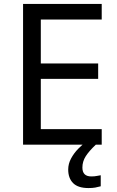

<svg xmlns="http://www.w3.org/2000/svg" viewBox="-20 -734 596 974"><path d="M496 0H97V-714H496V-635H187V-412H478V-334H187V-79H496ZM398 116Q398 161 443 161Q460 161 471.5 158.5Q483 156 491 155V211Q477 215 463 217.5Q449 220 429 220Q376 220 351 195Q326 170 326 126Q326 97 340.5 70Q355 43 376.5 21Q398 -1 418 -15L466 0Q432 32 415 58.5Q398 85 398 116Z"/></svg>

Font: Noto Sans Buhid
Style: Regular
Weight: 400
Designer: Monotype Design Team
Foundry: Monotype Imaging Inc.
Version: Version 2.001